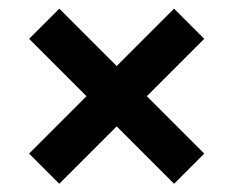

<svg xmlns="http://www.w3.org/2000/svg" viewBox="-20 -608 553 455"><path d="M120.5 -172.5 49 -244 185 -380 49 -516 120.5 -587.5 256.5 -451.5 392.5 -587.5 464 -516 328 -380 464 -244 392.5 -172.5 256.5 -308.5Z"/></svg>

Font: Encode Sans Condensed Thin SemiBold
Style: Regular
Weight: 600
Version: Version 3.002